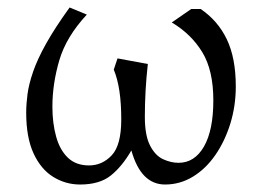

<svg xmlns="http://www.w3.org/2000/svg" viewBox="-20 -483 691 513"><path d="M194 10Q155 10 122 -10.5Q89 -31 69.5 -73.5Q50 -116 50 -182Q50 -205 53.5 -231.5Q57 -258 68.5 -291.5Q80 -325 103.5 -367Q127 -409 166 -463L212 -444Q157 -385 138.5 -322Q120 -259 120 -198Q120 -154 130 -118Q140 -82 161.5 -61.5Q183 -41 218 -41Q253 -41 278.5 -68Q304 -95 304 -164Q304 -207 299 -240Q294 -273 284 -297L294 -327L375 -312Q371 -277 369 -241Q367 -205 367 -171Q367 -121 381 -94Q395 -67 416 -57.5Q437 -48 457 -48Q500 -48 525 -91.5Q550 -135 550 -215Q550 -295 520.5 -343.5Q491 -392 439 -423L491 -459H516Q562 -428 586 -378Q610 -328 610 -252Q610 -200 595.5 -153Q581 -106 555.5 -69Q530 -32 495.5 -11Q461 10 421 10Q389 10 366.5 -12.5Q344 -35 331 -81Q306 -38 276 -14Q246 10 194 10Z"/></svg>

Font: Ancizar Serif Light
Style: Regular
Weight: 300
Designer: Cesar Puertas, Viviana Monsalve, Julian Moncada, Julian Prieto, Jose Castro, Felipe Aragon, Mariel Hernandez, Sara Alarc
Version: Version 8.100